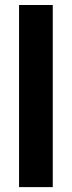

<svg xmlns="http://www.w3.org/2000/svg" viewBox="-20 -766 294 786"><path d="M196 -745.5V0H58V-745.5Z"/></svg>

Font: LatoLatin Heavy
Style: Regular
Weight: 800
Designer: Lukasz Dziedzic with Adam Twardoch and Botio Nikoltchev
Foundry: tyPoland Lukasz Dziedzic
Version: Version 2.015; 2015-08-06; http://www.latofonts.com/